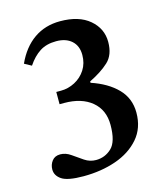

<svg xmlns="http://www.w3.org/2000/svg" viewBox="-102 -727 699 818"><g transform="rotate(-15 247.5 -318.0)"><path d="M166 14Q96 14 70 -3.5Q44 -21 44 -48Q44 -69 56.5 -85.5Q69 -102 93 -102Q117 -102 139.5 -86Q162 -70 185 -54.5Q208 -39 235 -39Q275 -39 304 -66.5Q333 -94 333 -168Q333 -234 288 -271.5Q243 -309 166 -309H146V-363H167Q199 -363 228.5 -378.5Q258 -394 276 -422Q294 -450 294 -487Q294 -527 269 -549.5Q244 -572 201 -572Q158 -572 128.5 -553Q99 -534 75 -498L44 -515Q74 -581 123.5 -615.5Q173 -650 239 -650Q322 -650 368.5 -610.5Q415 -571 415 -512Q415 -455 382.5 -425Q350 -395 297 -369V-363Q369 -339 411 -296Q453 -253 453 -190Q453 -122 413.5 -76.5Q374 -31 309 -8.5Q244 14 166 14Z"/></g></svg>

Font: STIX Two Text SemiBold
Style: Regular
Weight: 600
Designer: Ross Mills, John Hudson & Paul Hanslow, Tiro Typeworks Ltd; with prior portions MicroPress Inc., and Coen Hoffman.
Foundry: Tiro Typeworks Ltd
Version: Version 2.13 b171